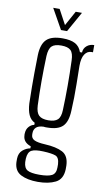

<svg xmlns="http://www.w3.org/2000/svg" viewBox="-99 -801 548 999"><g transform="rotate(10 175.0 -301.0)"><path d="M176 152Q121 152 86 134Q51 116 49 70V51Q50 22 68 6.5Q86 -9 108 -13V-24Q67 -38 66 -74Q65 -80 66 -87Q67 -107 79 -120.5Q91 -134 107 -137V-148Q85 -159 74.5 -182.5Q64 -206 62 -243Q61 -292 60.5 -328Q60 -364 60.5 -403Q61 -442 62 -498Q64 -556 90 -581Q116 -606 174 -606Q217 -606 241 -593Q265 -580 275 -551H286Q287 -573 303 -586.5Q319 -600 342 -600V-562H334Q312 -562 298.5 -541.5Q285 -521 285 -480Q286 -422 286.5 -383.5Q287 -345 286.5 -313Q286 -281 284 -243Q282 -185 257 -160Q232 -135 174 -135Q169 -135 165 -135Q161 -135 156 -136Q129 -135 117 -123.5Q105 -112 105 -93V-86Q105 -66 122.5 -57.5Q140 -49 179 -47Q239 -44 272.5 -26.5Q306 -9 308 42V63Q306 115 269 133.5Q232 152 176 152ZM174 -173Q208 -173 223.5 -187.5Q239 -202 240 -239Q245 -364 240 -501Q239 -539 224 -553.5Q209 -568 174 -568Q139 -568 124 -553.5Q109 -539 107 -501Q102 -364 107 -239Q109 -202 124.5 -187.5Q140 -173 174 -173ZM177 114Q224 114 244 103Q264 92 264 61V43Q262 8 242.5 0.5Q223 -7 177 -9Q134 -11 115 -1Q96 9 94 44V62Q96 93 114.5 103.5Q133 114 177 114ZM98 -754H132L174 -676L217 -754H250L190 -647H158Z"/></g></svg>

Font: Big Shoulders Display Light
Style: Regular
Weight: 300
Designer: Patric King
Foundry: XO Type Co
Version: Version 1.000; ttfautohint (v1.8.2)